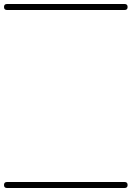

<svg xmlns="http://www.w3.org/2000/svg" viewBox="-35 -575 658 960"><path d="M0 -555Q147 -555 294 -555Q441 -555 588 -555Q603 -555 603 -540Q603 -525 588 -525Q441 -525 294 -525Q147 -525 0 -525Q-15 -525 -15 -540Q-15 -555 0 -555ZM0 335Q147 335 294 335Q441 335 588 335Q603 335 603 350Q603 365 588 365Q441 365 294 365Q147 365 0 365Q-15 365 -15 350Q-15 335 0 335Z"/></svg>

Font: FRB American Cursive Just Guidelines
Style: Italic
Weight: 400
Italic angle: -25°
Version: Version 2.0;Modular Font Editor K font №1